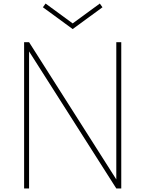

<svg xmlns="http://www.w3.org/2000/svg" viewBox="-20 -1063 821 1083"><path d="M222 -1022 237 -1043 390 -931 543 -1043 558 -1022 390 -899ZM116 -825H144L636 -51V-825H664V0H636L144 -773V0H116Z"/></svg>

Font: Spartan MB
Style: Regular
Weight: 250
Designer: Matt Bailey
Foundry: Matt Bailey
Version: Version 1.000